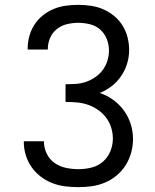

<svg xmlns="http://www.w3.org/2000/svg" viewBox="-20 -763 640 791"><path d="M303 8Q275 8 247.5 4.5Q220 1 194.5 -9Q169 -19 147 -36Q125 -53 109.5 -75.5Q94 -98 86 -124.5Q78 -151 78 -179Q78 -179 78 -179.5Q78 -180 78 -181H161Q161 -180 161 -180Q161 -180 161 -179Q161 -154 172.5 -130Q184 -106 205 -91.5Q226 -77 251.5 -71.5Q277 -66 303 -66Q330 -66 356.5 -72.5Q383 -79 403.5 -96.5Q424 -114 434.5 -139.5Q445 -165 445 -192Q445 -215 438 -237.5Q431 -260 417 -278.5Q403 -297 383.5 -310.5Q364 -324 342 -331.5Q320 -339 297 -341Q274 -343 250 -343V-416Q272 -416 293.5 -417.5Q315 -419 335 -426Q355 -433 373 -445.5Q391 -458 403.5 -475Q416 -492 422.5 -513Q429 -534 429 -555Q429 -579 420 -602Q411 -625 393 -641Q375 -657 351 -663Q327 -669 303 -669Q279 -669 256 -663.5Q233 -658 214.5 -643.5Q196 -629 186.5 -607Q177 -585 177 -561Q177 -561 177 -560Q177 -559 177 -559H94Q94 -560 94 -561Q94 -562 94 -563Q94 -589 101 -614.5Q108 -640 122 -661.5Q136 -683 156.5 -699.5Q177 -716 201 -726Q225 -736 251 -739.5Q277 -743 303 -743Q329 -743 355.5 -739Q382 -735 406 -724.5Q430 -714 450.5 -697Q471 -680 485 -657.5Q499 -635 505.5 -609Q512 -583 512 -557Q512 -528 503.5 -500.5Q495 -473 479 -449.5Q463 -426 440.5 -408.5Q418 -391 391 -380Q421 -370 446.5 -351.5Q472 -333 490.5 -307.5Q509 -282 518.5 -252Q528 -222 528 -190Q528 -162 520.5 -134.5Q513 -107 498 -83Q483 -59 461 -40.5Q439 -22 413 -11Q387 0 359 4Q331 8 303 8Z"/></svg>

Font: Bmono
Style: Regular
Weight: 400
Monospace: yes
Designer: Belleve Invis
Foundry: Belleve Invis
Version: Version 11.2.2; ttfautohint (v1.8.2)